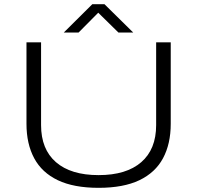

<svg xmlns="http://www.w3.org/2000/svg" viewBox="-20 -889 946 921"><path d="M453 12Q334 12 257.5 -24.5Q181 -61 144 -130Q107 -199 107 -295V-686H177V-289Q177 -173 248.5 -111Q320 -49 453 -49Q586 -49 657.5 -111Q729 -173 729 -289V-686H799V-295Q799 -199 762 -130Q725 -61 648.5 -24.5Q572 12 453 12ZM286 -733 423 -869H481L619 -733H548L436 -843H466L357 -733Z"/></svg>

Font: Archivo Expanded ExtraLight
Style: Regular
Weight: 250
Width: 7
Designer: Hector Gatti
Foundry: Omnibus-Type
Version: Version 2.001